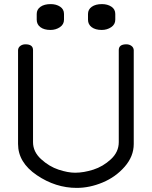

<svg xmlns="http://www.w3.org/2000/svg" viewBox="-20 -916 740 936"><path d="M68 -214V-672Q69 -685 79.5 -692.5Q90 -700 104 -700Q141 -700 141 -672V-223Q141 -176 180.5 -140Q220 -104 265.5 -89Q311 -74 346 -74Q388 -74 435 -89Q482 -104 520.5 -139.5Q559 -175 559 -223V-672Q559 -700 596 -700Q610 -700 620.5 -692.5Q631 -685 632 -672V-214Q632 -154 588 -103.5Q544 -53 480.5 -26.5Q417 0 354 0Q251 0 159.5 -62Q68 -124 68 -214ZM159 -820V-848Q159 -870 177.5 -883Q196 -896 227 -896Q254 -896 273 -883.5Q292 -871 292 -848V-820Q292 -797 272 -783.5Q252 -770 226 -770Q195 -770 177 -783.5Q159 -797 159 -820ZM409 -820V-848Q409 -870 427.5 -883Q446 -896 477 -896Q504 -896 523 -883.5Q542 -871 542 -848V-820Q542 -797 522 -783.5Q502 -770 476 -770Q445 -770 427 -783.5Q409 -797 409 -820Z"/></svg>

Font: Happy Monkey
Style: Regular
Weight: 400
Version: Version 1.001